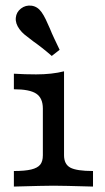

<svg xmlns="http://www.w3.org/2000/svg" viewBox="-20 -687 386 707"><path d="M137.8 -115.3V-287.3Q137.8 -325.9 113.5 -342.1Q89.2 -358.3 31.1 -358.3V-415.6Q72 -413.1 112.8 -413.1Q171.3 -413.1 215.8 -424.4V-115.3Q215.8 -82.3 238.9 -69.8Q262.1 -57.3 322.5 -57.3V0Q210 -3.2 177 -3.2Q144 -3.2 31.1 0V-57.3Q71.9 -57.3 95 -62.9Q118.1 -68.5 128 -80.6Q137.8 -92.7 137.8 -115.3ZM102.7 -534.6Q81.7 -550.6 70.7 -559.4Q59.8 -568.3 51.6 -579.7Q36.2 -600.7 38.2 -621.6Q40.1 -642.4 57.2 -655.6Q74.5 -668.9 96.3 -666Q118 -663.1 132.7 -642.7Q140.8 -631.4 148.4 -615.7Q155.9 -600 163.8 -581.7Q170.5 -564.8 179.5 -545.8Q188.5 -526.9 199.6 -503.6L170.6 -481Q152.3 -497 135.2 -510.4Q118 -523.9 102.7 -534.6Z"/></svg>

Font: Playfair Micro SmCond SmLight
Style: Regular
Weight: 360
Width: 4
Designer: Claus Eggers Sørensen
Foundry: Claus Eggers Sørensen
Version: Version 2.100;Glyphs 3.2 (3219)